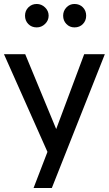

<svg xmlns="http://www.w3.org/2000/svg" viewBox="-24 -764 548 967"><path d="M215 1 145 183H237L504 -491H400L259 -114L103 -491H-4ZM102 -685Q102 -660 118.5 -643Q135 -626 161 -626Q185 -626 203 -643.5Q221 -661 221 -685Q221 -709 203 -726.5Q185 -744 161 -744Q136 -744 119 -727Q102 -710 102 -685ZM294 -685Q294 -660 310.5 -643Q327 -626 351 -626Q377 -626 393.5 -643Q410 -660 410 -685Q410 -710 393.5 -727Q377 -744 351 -744Q327 -744 310.5 -726.5Q294 -709 294 -685Z"/></svg>

Font: Geom
Style: Regular
Weight: 400
Version: Version 1.102